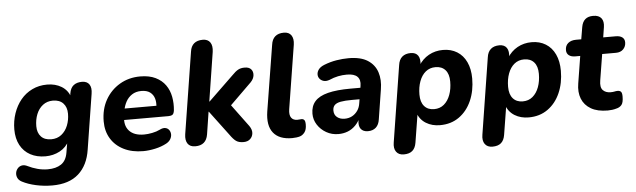

<svg xmlns="http://www.w3.org/2000/svg" viewBox="-53 -919 4362 1316"><g transform="rotate(-5 2128.0 -261.5)"><path d="M260 191Q202 191 147.5 179Q93 167 53 146Q32 135 24.5 118Q17 101 19.5 84Q22 67 33.5 53.5Q45 40 62.5 36.5Q80 33 102 44Q132 59 167 68.5Q202 78 238 78Q295 78 330.5 54Q366 30 375 -25L389 -108L397 -107Q374 -60 329 -36Q284 -12 230 -12Q171 -12 126.5 -36Q82 -60 57.5 -105.5Q33 -151 33 -214Q33 -272 51 -324.5Q69 -377 101.5 -416.5Q134 -456 180.5 -478.5Q227 -501 283 -501Q340 -501 382 -475.5Q424 -450 441 -401L428 -364L437 -426Q443 -464 465 -481.5Q487 -499 523 -499Q558 -499 573.5 -476Q589 -453 582 -411L522 -33Q506 74 440.5 132.5Q375 191 260 191ZM280 -125Q321 -125 350 -148Q379 -171 394 -208.5Q409 -246 409 -290Q409 -335 384 -361.5Q359 -388 313 -388Q273 -388 244 -365.5Q215 -343 200 -305.5Q185 -268 185 -223Q185 -178 209.5 -151.5Q234 -125 280 -125Z M901 11Q824 11 767 -17.5Q710 -46 679 -97Q648 -148 648 -215Q648 -299 684 -363Q720 -427 782.5 -464Q845 -501 924 -501Q986 -501 1029 -480Q1072 -459 1097 -423.5Q1122 -388 1130.5 -342.5Q1139 -297 1134 -249Q1131 -226 1121 -219.5Q1111 -213 1094 -213H770L781 -291H1032L1016 -277Q1021 -313 1013 -340.5Q1005 -368 983 -384.5Q961 -401 923 -401Q885 -401 858.5 -383.5Q832 -366 817 -338.5Q802 -311 796 -278L791 -243Q780 -177 813.5 -139.5Q847 -102 916 -102Q942 -102 972.5 -108Q1003 -114 1027 -126Q1049 -137 1065.5 -133.5Q1082 -130 1091 -117Q1100 -104 1100.5 -87.5Q1101 -71 1091.5 -54.5Q1082 -38 1062 -27Q1027 -8 983 1.5Q939 11 901 11Z M1259 9Q1223 9 1207 -14.5Q1191 -38 1197 -79L1286 -640Q1291 -677 1313 -695.5Q1335 -714 1373 -714Q1408 -714 1424 -690.5Q1440 -667 1434 -625L1381 -288H1383L1555 -454Q1578 -478 1596.5 -488.5Q1615 -499 1642 -499Q1673 -499 1687 -482.5Q1701 -466 1698.5 -441.5Q1696 -417 1675 -395L1503 -226L1501 -285L1640 -97Q1658 -71 1656 -47Q1654 -23 1637 -7Q1620 9 1591 9Q1558 9 1539.5 -4.5Q1521 -18 1500 -48L1372 -219H1370L1346 -65Q1334 9 1259 9Z M1925 11Q1836 11 1796 -39.5Q1756 -90 1771 -186L1844 -638Q1849 -676 1871 -695Q1893 -714 1931 -714Q1966 -714 1982 -690.5Q1998 -667 1992 -626L1922 -188Q1916 -149 1929.5 -130Q1943 -111 1971 -111Q1981 -111 1987.5 -112Q1994 -113 2000 -113Q2012 -113 2019 -105Q2026 -97 2026 -74Q2026 -39 2012 -20.5Q1998 -2 1979 4Q1970 7 1954.5 9Q1939 11 1925 11Z M2244 11Q2198 11 2160.5 -10.5Q2123 -32 2100.5 -67Q2078 -102 2078 -143Q2078 -195 2107 -228Q2136 -261 2197 -276.5Q2258 -292 2353 -292H2432L2420 -214H2356Q2307 -214 2278 -208.5Q2249 -203 2236 -189.5Q2223 -176 2223 -153Q2223 -123 2243.5 -106.5Q2264 -90 2295 -90Q2324 -90 2346.5 -102Q2369 -114 2384.5 -136Q2400 -158 2404 -188L2423 -305Q2430 -346 2408.5 -368Q2387 -390 2336 -390Q2305 -390 2275.5 -384Q2246 -378 2214 -364Q2191 -356 2174 -361Q2157 -366 2146.5 -379Q2136 -392 2136.5 -409.5Q2137 -427 2149 -443Q2161 -459 2188 -470Q2231 -487 2274 -494Q2317 -501 2357 -501Q2441 -501 2489 -470Q2537 -439 2554 -386.5Q2571 -334 2560 -269L2528 -66Q2523 -29 2502 -10Q2481 9 2447 9Q2414 9 2398 -12Q2382 -33 2389 -74L2397 -127L2402 -100Q2387 -62 2362.5 -37Q2338 -12 2308 -0.5Q2278 11 2244 11Z M2678 189Q2643 189 2626 165.5Q2609 142 2616 101L2699 -423Q2704 -461 2726 -480Q2748 -499 2785 -499Q2820 -499 2835.5 -476Q2851 -453 2845 -411L2837 -367V-406Q2865 -452 2909 -476.5Q2953 -501 3007 -501Q3062 -501 3103.5 -475.5Q3145 -450 3167.5 -402Q3190 -354 3190 -289Q3190 -204 3160 -136Q3130 -68 3074.5 -28.5Q3019 11 2943 11Q2888 11 2846.5 -14.5Q2805 -40 2788 -89H2797L2764 116Q2758 153 2737 171Q2716 189 2678 189ZM2912 -102Q2952 -102 2980 -125.5Q3008 -149 3023 -189.5Q3038 -230 3038 -281Q3038 -333 3013.5 -360.5Q2989 -388 2946 -388Q2906 -388 2878 -365Q2850 -342 2835 -301.5Q2820 -261 2820 -210Q2820 -158 2844.5 -130Q2869 -102 2912 -102Z M3288 189Q3253 189 3236 165.5Q3219 142 3226 101L3309 -423Q3314 -461 3336 -480Q3358 -499 3395 -499Q3430 -499 3445.5 -476Q3461 -453 3455 -411L3447 -367V-406Q3475 -452 3519 -476.5Q3563 -501 3617 -501Q3672 -501 3713.5 -475.5Q3755 -450 3777.5 -402Q3800 -354 3800 -289Q3800 -204 3770 -136Q3740 -68 3684.5 -28.5Q3629 11 3553 11Q3498 11 3456.5 -14.5Q3415 -40 3398 -89H3407L3374 116Q3368 153 3347 171Q3326 189 3288 189ZM3522 -102Q3562 -102 3590 -125.5Q3618 -149 3633 -189.5Q3648 -230 3648 -281Q3648 -333 3623.5 -360.5Q3599 -388 3556 -388Q3516 -388 3488 -365Q3460 -342 3445 -301.5Q3430 -261 3430 -210Q3430 -158 3454.5 -130Q3479 -102 3522 -102Z M4097 11Q4026 11 3981.5 -15Q3937 -41 3919 -86.5Q3901 -132 3911 -191L3941 -378H3907Q3879 -378 3863 -390.5Q3847 -403 3847 -426Q3847 -457 3867.5 -474Q3888 -491 3922 -491H3958L3972 -574Q3978 -609 3998 -626.5Q4018 -644 4053 -644Q4092 -644 4109 -622Q4126 -600 4120 -561L4109 -491H4195Q4224 -491 4240 -479Q4256 -467 4256 -444Q4256 -416 4237.5 -397Q4219 -378 4187 -378H4092L4063 -199Q4055 -152 4074 -132Q4093 -112 4127 -112Q4144 -112 4154 -114.5Q4164 -117 4175 -117Q4191 -117 4198.5 -108.5Q4206 -100 4206 -76Q4206 -34 4192.5 -18Q4179 -2 4156 3Q4143 7 4127 9Q4111 11 4097 11Z"/></g></svg>

Font: Nunito ExtraLight ExtraBold
Style: Italic
Weight: 800
Italic angle: -9°
Version: Version 3.602